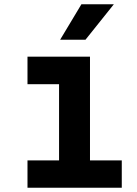

<svg xmlns="http://www.w3.org/2000/svg" viewBox="-20 -874 640 894"><path d="M108 -610H399V-127H547V0H108V-127H255V-482H108ZM260 -689 359 -854H510L378 -689Z"/></svg>

Font: Martian Mono Condensed SemiBold
Style: Regular
Weight: 600
Width: 3
Designer: Roman Shamin
Foundry: Evil Martians
Version: Version 1.000